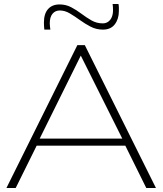

<svg xmlns="http://www.w3.org/2000/svg" viewBox="-20 -933 807 953"><path d="M12 0 364 -709H401L754 0H706L602 -210H162L58 0ZM177 -245H587L381 -657ZM200 -786Q199 -795 198.5 -804Q198 -813 198 -821Q198 -865 218.5 -888Q239 -911 276 -911Q307 -911 333.5 -897Q360 -883 384.5 -864.5Q409 -846 434.5 -831.5Q460 -817 490 -817Q506 -817 517.5 -825.5Q529 -834 535 -848.5Q541 -863 541 -883Q541 -890 540.5 -898Q540 -906 539 -913H568Q570 -905 570 -895.5Q570 -886 570 -878Q570 -839 550 -812.5Q530 -786 491 -786Q458 -786 430 -800.5Q402 -815 376.5 -833.5Q351 -852 326.5 -866.5Q302 -881 277 -881Q254 -881 240.5 -864.5Q227 -848 227 -817Q227 -810 228 -801.5Q229 -793 230 -786Z"/></svg>

Font: Georama Expanded ExtraLight
Style: Regular
Weight: 250
Width: 7
Designer: Jean-Baptiste Levee
Foundry: Production Type
Version: Version 1.001